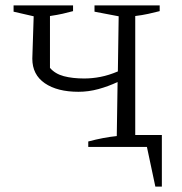

<svg xmlns="http://www.w3.org/2000/svg" viewBox="-20 -541 670 707"><path d="M269 -203Q191 -203 145 -234.5Q99 -266 99 -325L104 -481L30 -498V-521H249V-500Q231 -495 211 -490.5Q191 -486 164 -482V-291Q183 -269 215 -260.5Q247 -252 290 -252Q320 -252 350.5 -258Q381 -264 414 -278L417 -481L328 -498V-521H568V-500Q549 -495 526 -490Q503 -485 478 -482V-44H576V146H552L521 0H305V-20Q361 -35 410 -40L413 -239Q379 -223 342.5 -213Q306 -203 269 -203Z"/></svg>

Font: Piazzolla SC Light
Style: Regular
Weight: 300
Designer: Juan Pablo del Peral
Foundry: Huerta Tipografica
Version: Version 1.330